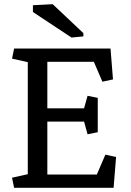

<svg xmlns="http://www.w3.org/2000/svg" viewBox="-20 -891 622 911"><path d="M204.6 -314V-63H439.5L480 -157.2L530.8 -146L519 0H46.9L37.1 -47.9L111.8 -64.5V-596.2L37.1 -612.8L46.9 -660.6H504.4L516.1 -514.2L465.8 -503.4L425.3 -597.7H204.6V-377H378.9L395.5 -436.5L443.8 -426.8V-263.7L395.5 -253.9L378.9 -314ZM375.5 -718.3 319.3 -712.9 136.2 -834V-866.2L230 -871.1L375.5 -733.9Z"/></svg>

Font: NoticiaText-Regular
Style: Regular
Weight: 400
Designer: JM Sole
Foundry: JM Sole
Version: Version 1.003